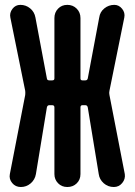

<svg xmlns="http://www.w3.org/2000/svg" viewBox="-20 -750 540 770"><path d="M63.5 0Q42 0 28.8 -16.1Q15.6 -32.2 19.5 -51.8L81.1 -369.1Q82 -377.9 81.1 -385.7L21.5 -679.7Q17.6 -698.2 29.8 -714.4Q42 -730.5 61.5 -730.5Q84 -730.5 101.1 -716.3Q118.2 -702.1 122.1 -679.7L168 -435.5Q168.9 -427.7 177.7 -427.7H189.5Q198.2 -427.7 198.2 -435.5V-677.7Q198.2 -700.2 212.9 -715.3Q227.5 -730.5 250 -730.5Q272.5 -730.5 287.6 -715.3Q302.7 -700.2 302.7 -677.7V-435.5Q302.7 -427.7 310.5 -427.7H322.3Q330.1 -427.7 332 -435.5L377.9 -679.7Q380.9 -702.1 398.4 -716.3Q416 -730.5 438.5 -730.5Q457 -730.5 469.7 -714.8Q482.4 -699.2 478.5 -679.7L418.9 -385.7Q417 -377.9 418.9 -369.1L480.5 -51.8Q483.4 -32.2 470.2 -16.1Q457 0 436.5 0Q413.1 0 396 -15.1Q378.9 -30.3 376 -51.8L332 -319.3Q330.1 -328.1 322.3 -328.1H310.5Q302.7 -328.1 302.7 -319.3V-51.8Q302.7 -29.3 287.6 -14.6Q272.5 0 250 0Q227.5 0 212.9 -15.1Q198.2 -30.3 198.2 -51.8V-319.3Q198.2 -328.1 189.5 -328.1H177.7Q169.9 -328.1 168 -319.3L124 -51.8Q120.1 -29.3 103 -14.6Q85.9 0 63.5 0Z"/></svg>

Font: Rounded Mgen+ 2m medium
Style: Regular
Weight: 500
Designer: [Source Han Sans]
Ryoko NISHIZUKA  (kana & ideographs); Paul D. Hunt (Latin, Greek & Cyrillic); Wenlong ZHANG  (bopomofo
Version: Version 1.059.20150602